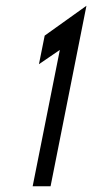

<svg xmlns="http://www.w3.org/2000/svg" viewBox="-20 -649 321 669"><path d="M156.2 0H93.8L188.5 -475.1L115.7 -425.3L135.7 -524.9L281.2 -628.9Z"/></svg>

Font: Juliett
Style: Italic
Weight: 400
Italic angle: -11.25°
Designer: GGBotNet
Foundry: GGBotNet
Version: 0.60